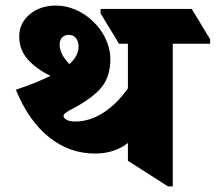

<svg xmlns="http://www.w3.org/2000/svg" viewBox="-20 -659 774 689"><path d="M321 -108Q229 -108 155.5 -167Q82 -226 37 -337Q114 -363 161 -387Q111 -411 80 -445.5Q49 -480 49 -528Q49 -576 86.5 -607.5Q124 -639 181 -639Q217 -639 251.5 -624Q286 -609 313 -583Q342 -556 359 -520Q376 -484 376 -446Q376 -385 344.5 -346Q313 -307 239 -268Q208 -253 208 -243Q208 -235 219 -229Q230 -223 251 -223Q301 -223 350 -254Q399 -285 439 -342V-502H407L341 -611V-627H668L734 -518V-502H600V10H583L439 -82V-146Q391 -108 321 -108ZM194 -499Q194 -465 229 -429Q262 -458 262 -492Q262 -509 253 -521.5Q244 -534 227 -534Q212 -534 203 -524.5Q194 -515 194 -499Z"/></svg>

Font: Noto Serif Devanagari Black
Style: Regular
Weight: 900
Designer: Universal Thirst, Indian Type Foundry and the Monotype Design Team
Foundry: Monotype Imaging Inc.
Version: Version 2.004; ttfautohint (v1.8.4.7-5d5b)